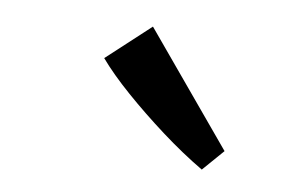

<svg xmlns="http://www.w3.org/2000/svg" viewBox="-29 -688 423 264"><g transform="rotate(5 182.0 -556.0)"><path d="M286 -489 257 -461Q229 -481 201 -506Q173 -531 149 -556Q125 -581 110 -602L173 -651Z"/></g></svg>

Font: Rasa Medium
Style: Italic
Weight: 500
Italic angle: -7.10001°
Designer: Anna Giedrys (Yrsa+Rasa design), David Brezina (Yrsa art-direction, Rasa art-direction, design)
Foundry: Rosetta Type Foundry
Version: Version 2.004